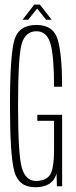

<svg xmlns="http://www.w3.org/2000/svg" viewBox="-20 -784 318 808"><path d="M128 4Q59 4 40.5 -62Q22 -128 22 -341Q22 -554 40.8 -616.5Q59.5 -679 133.5 -679Q206 -679 223.8 -614.2Q241.5 -549.5 241.5 -419H207.5Q207.5 -547 192.5 -599.8Q177.5 -652.5 133.5 -652.5Q88.5 -652.5 72.2 -602.8Q56 -553 56 -339.5Q56 -131.5 72.2 -77Q88.5 -22.5 131.5 -22.5Q169.5 -22.5 188.2 -45Q207 -67.5 207.5 -153.5V-275.5H137V-301H241.5V0H219.5L218 -54Q202 4 128 4ZM75 -701 124 -764.5H148L197.5 -701H174L136.5 -748L98.5 -701Z"/></svg>

Font: Anybody Condensed ExtraLight
Style: Regular
Weight: 200
Width: 3
Designer: Tyler Finck
Foundry: Etcetera Type Company
Version: Version 1.010; ttfautohint (v1.8.3) -l 8 -r 50 -G 200 -x 14 